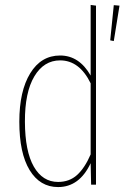

<svg xmlns="http://www.w3.org/2000/svg" viewBox="-20 -756 509 786"><path d="M351.1 -446.8V-735.8L373 -732.9V0H353L351.1 -87.9Q305.2 9.8 217.8 9.8Q143.6 9.8 101.3 -59.6Q59.1 -128.9 59.1 -257.8Q59.1 -383.3 103.8 -456.1Q148.4 -528.8 226.1 -528.8Q304.2 -528.8 351.1 -446.8ZM445.8 -734.9 469.2 -732.9 445.8 -587.9 431.2 -590.8ZM217.8 -11.2Q264.2 -11.2 295.7 -39.8Q327.1 -68.4 351.1 -124V-415Q305.2 -508.8 226.1 -508.8Q159.7 -508.8 120.6 -443.4Q81.5 -377.9 82 -257.8Q82.5 -136.7 118.4 -74Q154.3 -11.2 217.8 -11.2Z"/></svg>

Font: Fira Sans Compressed Thin
Style: Regular
Weight: 100
Width: 1
Designer: Carrois Corporate & Edenspiekermann AG
Foundry: Carrois Corporate GbR & Edenspiekermann AG
Version: Version 4.203;PS 004.203;hotconv 1.0.88;makeotf.lib2.5.64775